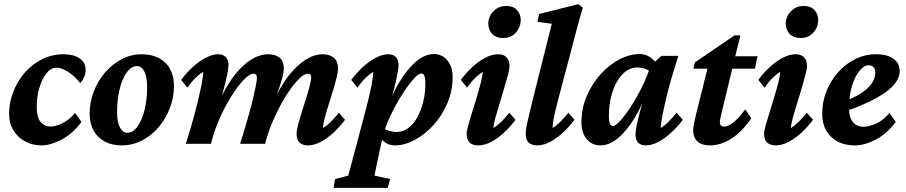

<svg xmlns="http://www.w3.org/2000/svg" viewBox="-20 -701 4415 936"><path d="M254.9 -371.1Q228.5 -371.1 206.5 -343.8Q184.6 -316.4 171.4 -271.5Q158.2 -226.6 159.2 -172.9Q160.2 -127 178.7 -105.5Q197.3 -84 226.6 -84Q250 -84 282.7 -99.6Q315.4 -115.2 346.7 -150.4L377 -106.4Q333 -47.9 279.3 -20Q225.6 7.8 183.6 7.8Q138.7 7.8 103 -11.2Q67.4 -30.3 45.9 -64.9Q24.4 -99.6 24.4 -146.5Q24.4 -200.2 44.4 -252.4Q64.5 -304.7 100.1 -346.2Q135.7 -387.7 184.6 -412.1Q233.4 -436.5 290 -436.5Q338.9 -436.5 368.2 -416.5Q397.5 -396.5 397.5 -359.4Q397.5 -341.8 390.1 -325.2Q382.8 -308.6 371.1 -295.9Q344.7 -330.1 312 -350.6Q279.3 -371.1 254.9 -371.1Z M573.2 7.8Q525.4 7.8 490.2 -11.2Q455.1 -30.3 436 -64.9Q417 -99.6 417 -146.5Q417 -202.1 437 -254.4Q457 -306.6 492.2 -347.7Q527.3 -388.7 573.2 -412.6Q619.1 -436.5 670.9 -436.5Q718.8 -436.5 754.4 -418Q790 -399.4 809.1 -364.7Q828.1 -330.1 828.1 -281.2Q828.1 -226.6 808.1 -174.3Q788.1 -122.1 753.4 -81.1Q718.8 -40 672.4 -16.1Q626 7.8 573.2 7.8ZM600.6 -53.7Q622.1 -53.7 639.6 -71.8Q657.2 -89.8 670.4 -121.1Q683.6 -152.3 690.4 -192.9Q697.3 -233.4 697.3 -276.4Q697.3 -324.2 684.1 -351.6Q670.9 -378.9 648.4 -378.9Q626 -378.9 608.4 -360.4Q590.8 -341.8 577.6 -310.5Q564.5 -279.3 557.6 -239.3Q550.8 -199.2 550.8 -155.3Q550.8 -106.4 564.5 -80.1Q578.1 -53.7 600.6 -53.7Z M1481.4 7.8Q1455.1 7.8 1440.4 -5.9Q1425.8 -19.5 1425.8 -47.9Q1425.8 -63.5 1433.1 -91.8Q1440.4 -120.1 1451.2 -154.8Q1461.9 -189.5 1472.7 -223.1Q1483.4 -256.8 1490.2 -284.2Q1497.1 -311.5 1497.1 -323.2Q1497.1 -341.8 1481.4 -341.8Q1465.8 -341.8 1444.3 -322.8Q1422.9 -303.7 1398.4 -270Q1374 -236.3 1350.1 -192.9Q1326.2 -149.4 1305.7 -100.1Q1285.2 -50.8 1272.5 0H1150.4Q1161.1 -32.2 1172.4 -70.3Q1183.6 -108.4 1194.3 -147Q1205.1 -185.5 1213.4 -220.7Q1221.7 -255.9 1227.1 -282.7Q1232.4 -309.6 1232.4 -323.2Q1232.4 -341.8 1215.8 -341.8Q1201.2 -341.8 1179.2 -322.3Q1157.2 -302.7 1132.8 -269Q1108.4 -235.4 1084.5 -191.9Q1060.5 -148.4 1040.5 -99.1Q1020.5 -49.8 1008.8 0H885.7Q899.4 -42 914.1 -92.8Q928.7 -143.6 941.4 -194.8Q954.1 -246.1 962.4 -287.6Q970.7 -329.1 970.7 -350.6Q951.2 -338.9 932.1 -320.3Q913.1 -301.8 893.6 -273.4L863.3 -311.5Q887.7 -344.7 918.9 -373.5Q950.2 -402.3 982.9 -419.4Q1015.6 -436.5 1043.9 -436.5Q1067.4 -436.5 1080.6 -422.9Q1093.8 -409.2 1093.8 -383.8Q1093.8 -369.1 1087.4 -337.4Q1081.1 -305.7 1068.4 -257.3Q1055.7 -209 1035.2 -144.5H1027.3Q1047.9 -210.9 1077.6 -264.6Q1107.4 -318.4 1142.1 -356.9Q1176.8 -395.5 1213.9 -416Q1251 -436.5 1286.1 -436.5Q1322.3 -436.5 1342.8 -419.9Q1363.3 -403.3 1363.3 -368.2Q1363.3 -347.7 1354.5 -315.4Q1345.7 -283.2 1329.6 -240.7Q1313.5 -198.2 1291 -144.5H1286.1Q1313.5 -213.9 1344.7 -268.1Q1376 -322.3 1411.1 -359.9Q1446.3 -397.5 1481.9 -417Q1517.6 -436.5 1551.8 -436.5Q1586.9 -436.5 1607.4 -419.4Q1627.9 -402.3 1627.9 -365.2Q1627.9 -350.6 1620.6 -321.3Q1613.3 -292 1602.5 -256.8Q1591.8 -221.7 1580.6 -186Q1569.3 -150.4 1562 -121.6Q1554.7 -92.8 1554.7 -77.1Q1574.2 -88.9 1593.3 -107.9Q1612.3 -127 1631.8 -151.4L1662.1 -117.2Q1637.7 -84 1606.9 -55.2Q1576.2 -26.4 1543.5 -9.3Q1510.7 7.8 1481.4 7.8Z M1606.4 214.8 1613.3 171.9 1677.7 155.3Q1681.6 141.6 1688 117.7Q1694.3 93.8 1704.1 56.6L1762.7 -164.1Q1781.2 -233.4 1790.5 -281.7Q1799.8 -330.1 1799.8 -350.6Q1780.3 -338.9 1761.2 -320.3Q1742.2 -301.8 1722.7 -273.4L1692.4 -311.5Q1716.8 -344.7 1748 -373.5Q1779.3 -402.3 1812 -419.4Q1844.7 -436.5 1873 -436.5Q1896.5 -436.5 1909.7 -422.9Q1922.9 -409.2 1922.9 -383.8Q1922.9 -362.3 1909.2 -301.3Q1895.5 -240.2 1864.3 -144.5H1856.4Q1886.7 -233.4 1925.8 -298.8Q1964.8 -364.3 2008.3 -400.9Q2051.8 -437.5 2094.7 -437.5Q2135.7 -437.5 2161.1 -406.2Q2186.5 -375 2186.5 -326.2Q2186.5 -257.8 2160.6 -197.3Q2134.8 -136.7 2092.8 -90.8Q2050.8 -44.9 2001.5 -18.6Q1952.1 7.8 1905.3 7.8Q1876 7.8 1855 -8.3Q1834 -24.4 1812.5 -53.7L1840.8 -84Q1856.4 -69.3 1876 -63.5Q1895.5 -57.6 1914.1 -57.6Q1944.3 -57.6 1969.7 -76.2Q1995.1 -94.7 2013.7 -127.9Q2032.2 -161.1 2043 -204.1Q2053.7 -247.1 2053.7 -296.9Q2053.7 -318.4 2048.8 -330.6Q2043.9 -342.8 2034.2 -342.8Q2022.5 -342.8 2004.4 -324.7Q1986.3 -306.6 1964.4 -275.9Q1942.4 -245.1 1919.9 -206.5Q1897.5 -168 1878.4 -126Q1859.4 -84 1847.7 -43.9L1845.7 -33.2L1834 18.6Q1821.3 76.2 1814.5 110.8Q1807.6 145.5 1805.7 155.3L1881.8 171.9L1870.1 214.8Z M2311.5 7.8Q2285.2 7.8 2270 -5.4Q2254.9 -18.6 2254.9 -48.8Q2254.9 -63.5 2263.2 -92.8Q2271.5 -122.1 2283.2 -159.2Q2294.9 -196.3 2306.2 -233.9Q2317.4 -271.5 2325.2 -302.7Q2333 -334 2333 -350.6Q2314.5 -338.9 2295.4 -320.3Q2276.4 -301.8 2256.8 -273.4L2226.6 -311.5Q2251 -344.7 2281.7 -373.5Q2312.5 -402.3 2345.7 -419.4Q2378.9 -436.5 2408.2 -436.5Q2434.6 -436.5 2449.2 -421.9Q2463.9 -407.2 2463.9 -379.9Q2463.9 -365.2 2456.1 -335.4Q2448.2 -305.7 2437 -267.6Q2425.8 -229.5 2414.1 -191.9Q2402.3 -154.3 2394 -123.5Q2385.7 -92.8 2385.7 -77.1Q2405.3 -88.9 2424.3 -107.9Q2443.4 -127 2462.9 -151.4L2493.2 -117.2Q2468.8 -84 2438 -55.2Q2407.2 -26.4 2374.5 -9.3Q2341.8 7.8 2311.5 7.8ZM2433.6 -515.6Q2397.5 -515.6 2378.9 -536.1Q2360.4 -556.6 2360.4 -586.9Q2360.4 -608.4 2371.6 -627.9Q2382.8 -647.5 2402.3 -659.7Q2421.9 -671.9 2447.3 -671.9Q2482.4 -671.9 2500.5 -651.9Q2518.6 -631.8 2518.6 -603.5Q2518.6 -581.1 2507.8 -560.5Q2497.1 -540 2478 -527.8Q2459 -515.6 2433.6 -515.6Z M2598.6 7.8Q2572.3 7.8 2557.6 -5.9Q2543 -19.5 2543 -45.9Q2543 -58.6 2544.9 -72.8Q2546.9 -86.9 2553.2 -115.2Q2559.6 -143.6 2573.2 -199.2L2669.9 -585L2599.6 -594.7L2608.4 -632.8L2798.8 -680.7L2821.3 -664.1Q2803.7 -604.5 2791 -556.6Q2778.3 -508.8 2767.6 -466.8L2696.3 -197.3Q2689.5 -169.9 2684.1 -146Q2678.7 -122.1 2676.3 -104.5Q2673.8 -86.9 2673.8 -77.1Q2693.4 -88.9 2712.4 -107.9Q2731.4 -127 2751 -151.4L2780.3 -117.2Q2755.9 -84 2725.1 -55.2Q2694.3 -26.4 2661.6 -9.3Q2628.9 7.8 2598.6 7.8Z M2907.2 7.8Q2865.2 7.8 2839.8 -23.4Q2814.5 -54.7 2814.5 -103.5Q2814.5 -172.9 2840.3 -232.9Q2866.2 -293 2908.2 -339.4Q2950.2 -385.7 3000 -411.6Q3049.8 -437.5 3098.6 -437.5Q3128.9 -437.5 3150.9 -420.9Q3172.9 -404.3 3195.3 -375L3160.2 -343.8Q3145.5 -358.4 3126 -365.2Q3106.4 -372.1 3085.9 -372.1Q3056.6 -372.1 3031.7 -354Q3006.8 -335.9 2987.8 -303.2Q2968.8 -270.5 2958.5 -227.1Q2948.2 -183.6 2948.2 -132.8Q2948.2 -111.3 2953.1 -99.1Q2958 -86.9 2968.8 -86.9Q2980.5 -86.9 3004.4 -113.3Q3028.3 -139.6 3056.6 -183.1Q3085 -226.6 3110.8 -279.3Q3136.7 -332 3153.3 -385.7L3169.9 -397.5L3204.1 -428.7H3287.1Q3271.5 -380.9 3255.9 -328.1Q3240.2 -275.4 3228.5 -225.6Q3216.8 -175.8 3209 -136.7Q3201.2 -97.7 3201.2 -77.1Q3220.7 -88.9 3239.7 -107.9Q3258.8 -127 3278.3 -151.4L3308.6 -117.2Q3284.2 -84 3252.9 -55.2Q3221.7 -26.4 3189.5 -9.3Q3157.2 7.8 3127.9 7.8Q3103.5 7.8 3090.8 -5.9Q3078.1 -19.5 3078.1 -44.9Q3078.1 -60.5 3084 -90.3Q3089.8 -120.1 3102.5 -167Q3115.2 -213.9 3136.7 -283.2H3145.5Q3114.3 -193.4 3075.2 -128.4Q3036.1 -63.5 2993.2 -27.8Q2950.2 7.8 2907.2 7.8Z M3642.6 -124Q3594.7 -55.7 3543.5 -23.9Q3492.2 7.8 3440.4 7.8Q3401.4 7.8 3380.4 -11.2Q3359.4 -30.3 3359.4 -65.4Q3359.4 -76.2 3361.8 -90.8Q3364.3 -105.5 3368.2 -123L3428.7 -366.2H3360.4L3367.2 -396.5L3560.5 -528.3H3589.8L3555.7 -391.6L3497.1 -147.5Q3493.2 -129.9 3491.2 -121.1Q3489.3 -112.3 3489.3 -106.4Q3489.3 -84 3510.7 -84Q3528.3 -84 3552.7 -102.1Q3577.1 -120.1 3613.3 -168ZM3503.9 -366.2 3515.6 -426.8H3672.9L3660.2 -366.2Z M3761.7 7.8Q3735.4 7.8 3720.2 -5.4Q3705.1 -18.6 3705.1 -48.8Q3705.1 -63.5 3713.4 -92.8Q3721.7 -122.1 3733.4 -159.2Q3745.1 -196.3 3756.3 -233.9Q3767.6 -271.5 3775.4 -302.7Q3783.2 -334 3783.2 -350.6Q3764.6 -338.9 3745.6 -320.3Q3726.6 -301.8 3707 -273.4L3676.8 -311.5Q3701.2 -344.7 3731.9 -373.5Q3762.7 -402.3 3795.9 -419.4Q3829.1 -436.5 3858.4 -436.5Q3884.8 -436.5 3899.4 -421.9Q3914.1 -407.2 3914.1 -379.9Q3914.1 -365.2 3906.2 -335.4Q3898.4 -305.7 3887.2 -267.6Q3876 -229.5 3864.3 -191.9Q3852.5 -154.3 3844.2 -123.5Q3835.9 -92.8 3835.9 -77.1Q3855.5 -88.9 3874.5 -107.9Q3893.6 -127 3913.1 -151.4L3943.4 -117.2Q3918.9 -84 3888.2 -55.2Q3857.4 -26.4 3824.7 -9.3Q3792 7.8 3761.7 7.8ZM3883.8 -515.6Q3847.7 -515.6 3829.1 -536.1Q3810.5 -556.6 3810.5 -586.9Q3810.5 -608.4 3821.8 -627.9Q3833 -647.5 3852.5 -659.7Q3872.1 -671.9 3897.5 -671.9Q3932.6 -671.9 3950.7 -651.9Q3968.8 -631.8 3968.8 -603.5Q3968.8 -581.1 3958 -560.5Q3947.3 -540 3928.2 -527.8Q3909.2 -515.6 3883.8 -515.6Z M4148.4 7.8Q4075.2 7.8 4031.7 -33.7Q3988.3 -75.2 3988.3 -146.5Q3988.3 -205.1 4009.3 -257.3Q4030.3 -309.6 4066.4 -349.6Q4102.5 -389.6 4149.9 -413.1Q4197.3 -436.5 4250 -436.5Q4307.6 -436.5 4336.9 -413.6Q4366.2 -390.6 4366.2 -354.5Q4366.2 -334 4354.5 -311.5Q4342.8 -289.1 4314.9 -265.1Q4287.1 -241.2 4235.8 -214.4Q4184.6 -187.5 4105.5 -159.2V-210Q4159.2 -232.4 4189.9 -254.9Q4220.7 -277.3 4233.9 -300.8Q4247.1 -324.2 4247.1 -348.6Q4247.1 -364.3 4238.3 -373.5Q4229.5 -382.8 4214.8 -382.8Q4192.4 -382.8 4170.4 -356.4Q4148.4 -330.1 4133.8 -283.2Q4119.1 -236.3 4119.1 -172.9Q4119.1 -127 4138.7 -105Q4158.2 -83 4189.5 -83Q4214.8 -83 4249.5 -97.7Q4284.2 -112.3 4316.4 -150.4L4346.7 -106.4Q4302.7 -47.9 4248.5 -20Q4194.3 7.8 4148.4 7.8Z"/></svg>

Font: Crimson Pro
Style: Bold Italic
Weight: 700
Italic angle: -12°
Designer: Jacques Le Bailly
Foundry: Baron von Fonthausen
Version: Version 1.003